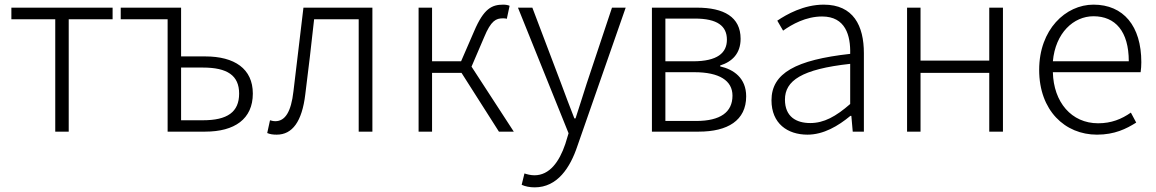

<svg xmlns="http://www.w3.org/2000/svg" viewBox="-20 -567 4978 827"><path d="M218 0H276V-484H465V-534H29V-484H218Z M702 0H864C990 0 1069 -54 1069 -164C1069 -271 990 -324 864 -324H760V-534H500V-484H702ZM760 -49V-276H854C959 -276 1010 -242 1010 -164C1010 -84 959 -49 854 -49Z M1172 13C1239 13 1281 -43 1295 -161C1309 -269 1321 -376 1333 -484H1525V0H1584V-534H1287C1273 -413 1258 -294 1244 -174C1234 -85 1208 -45 1166 -45C1157 -45 1150 -47 1143 -49L1131 6C1143 11 1154 13 1172 13Z M1783 0H1841V-253H1968L2129 0H2193L2011 -280L2065 -406C2095 -479 2117 -488 2146 -488C2154 -488 2157 -488 2163 -486L2175 -542C2169 -545 2158 -547 2148 -547C2099 -547 2064 -531 2022 -432L1966 -303H1841V-534H1783Z M2283 240C2381 240 2436 155 2467 62L2675 -534H2616L2507 -207C2492 -161 2475 -105 2459 -57H2454C2435 -105 2414 -161 2397 -207L2273 -534H2211L2429 7L2415 53C2389 130 2347 188 2282 188C2267 188 2250 184 2239 180L2227 229C2242 236 2262 240 2283 240Z M2788 0H2990C3114 0 3194 -48 3194 -152C3194 -231 3140 -268 3082 -281V-285C3133 -301 3170 -336 3170 -400C3170 -494 3098 -534 2982 -534H2788ZM2846 -303V-487H2973C3070 -487 3111 -455 3111 -396C3111 -339 3070 -303 2965 -303ZM2846 -46V-256H2971C3078 -256 3135 -220 3135 -155C3135 -84 3083 -46 2979 -46Z M3458 13C3527 13 3590 -24 3643 -68H3647L3653 0H3701V-338C3701 -456 3656 -547 3528 -547C3442 -547 3368 -505 3328 -478L3353 -435C3391 -462 3451 -496 3521 -496C3622 -496 3644 -414 3642 -335C3408 -309 3303 -252 3303 -135C3303 -35 3372 13 3458 13ZM3470 -37C3410 -37 3361 -64 3361 -138C3361 -219 3432 -269 3642 -292V-119C3580 -65 3529 -37 3470 -37Z M3887 0H3945V-253H4241V0H4300V-534H4241V-306H3945V-534H3887Z M4705 13C4781 13 4831 -12 4874 -39L4851 -82C4811 -54 4767 -36 4710 -36C4595 -36 4518 -127 4515 -256H4893C4895 -270 4896 -285 4896 -299C4896 -455 4819 -547 4690 -547C4570 -547 4456 -440 4456 -266C4456 -91 4567 13 4705 13ZM4515 -303C4526 -425 4604 -497 4690 -497C4784 -497 4842 -432 4842 -303Z"/></svg>

Font: Noto Sans KR Light
Style: Regular
Weight: 300
Designer: Ryoko NISHIZUKA 西塚涼子 (kana, bopomofo & ideographs); Paul D. Hunt (Latin, Greek & Cyrillic); Sandoll Communications 산돌커뮤니
Foundry: Adobe
Version: Version 2.004;hotconv 1.0.118;makeotfexe 2.5.65603